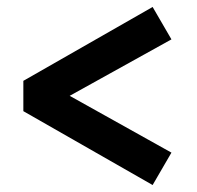

<svg xmlns="http://www.w3.org/2000/svg" viewBox="-20 -529 564 551"><path d="M418 2 47 -210V-297L418 -509L472 -416L180 -254L472 -91Z"/></svg>

Font: Lexend Deca Medium
Style: Regular
Weight: 500
Designer: Bonnie Shaver-Troup, Thomas Jockin
Foundry: Lexend
Version: Version 1.008; ttfautohint (v1.8.4.7-5d5b)